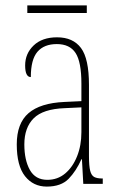

<svg xmlns="http://www.w3.org/2000/svg" viewBox="-20 -680 440 710"><path d="M153 10Q103 10 72.5 -28.5Q42 -67 42 -146Q42 -224 85.5 -261.5Q129 -299 218 -303L281 -306V-371Q281 -451 259.5 -484Q238 -517 190 -517Q143 -517 118.5 -488.5Q94 -460 94 -395Q73 -395 73 -438Q73 -482 104.5 -512Q136 -542 191 -542Q250 -542 279.5 -502.5Q309 -463 309 -366V-103Q309 -66 313.5 -48.5Q318 -31 328.5 -25.5Q339 -20 358 -20H360V0H288L283 -91H281Q262 -48 234 -19Q206 10 153 10ZM155 -15Q193 -15 221 -38.5Q249 -62 265 -102Q281 -142 281 -191V-283L219 -280Q139 -277 104.5 -242.5Q70 -208 70 -146Q70 -88 90.5 -51.5Q111 -15 155 -15ZM81 -632V-660H301V-632Z"/></svg>

Font: Noto Serif Tamil ExtraCondensed Thin
Style: Regular
Weight: 100
Width: 2
Designer: Indian Type Foundry, Tom Grace, and the Monotype Design Team
Foundry: Monotype Imaging Inc.
Version: Version 2.004; ttfautohint (v1.8.4.7-5d5b)